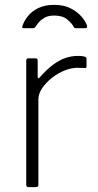

<svg xmlns="http://www.w3.org/2000/svg" viewBox="-20 -770 402 790"><path d="M98 0Q93 0 90.5 -2.5Q88 -5 88 -10V-520Q88 -530 97 -530H126Q135 -530 135 -521V-454Q135 -449 137 -448Q139 -447 143 -451Q172 -484 198 -503.5Q224 -523 249.5 -531.5Q275 -540 301 -540Q336 -540 336 -529V-496Q336 -490 331 -490Q325 -490 317.5 -490.5Q310 -491 297 -491Q274 -491 246 -480Q218 -469 194 -450Q170 -431 154 -408Q138 -385 138 -361V-10Q138 0 127 0H98ZM330 -654H293Q289 -654 287 -655Q285 -656 283 -660Q275 -675 256 -690.5Q237 -706 203 -706Q179 -706 164 -697.5Q149 -689 140.5 -679Q132 -669 127 -661Q124 -657 121.5 -655.5Q119 -654 114 -654H76Q72 -654 71.5 -657Q71 -660 72 -662Q78 -682 94 -702.5Q110 -723 137 -736.5Q164 -750 203 -750Q243 -750 271 -735.5Q299 -721 316 -701Q333 -681 338 -664Q341 -654 330 -654Z"/></svg>

Font: Libre Franklin ExtraLight
Style: Regular
Weight: 250
Designer: Pablo Impallari, Rodrigo Fuenzalida, Nhung Nguyen
Foundry: Impallari Type
Version: Version 3.000